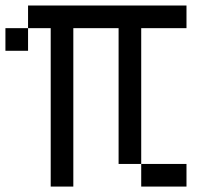

<svg xmlns="http://www.w3.org/2000/svg" viewBox="-20 -687 790 707"><path d="M666.7 -83.3V0H500V-83.3ZM0 -500V-583.3H83.3V-500ZM666.7 -583.3H500V-83.3H416.7V-583.3H250V0H166.7V-583.3H83.3V-666.7H666.7Z"/></svg>

Font: Galmuri11 Regular
Style: Regular
Weight: 400
Designer: Minseo Lee (Quiple)
Version: Version 2.356;hotconv 1.1.0;makeotfexe 2.6.0 DEVELOPMENT